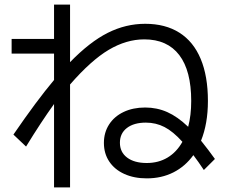

<svg xmlns="http://www.w3.org/2000/svg" viewBox="-20 -770 978 831"><path d="M429.7 -151.4Q429.7 -196.3 452.1 -231.2Q474.6 -266.1 515.1 -285.4Q555.7 -304.7 608.4 -304.7Q659.2 -304.7 703.9 -284.9Q748.5 -265.1 794.4 -221.2Q807.6 -270.5 807.6 -333Q807.6 -463.9 755.9 -531.7Q704.1 -599.6 604.5 -599.6Q526.9 -599.6 450.4 -554.2Q374 -508.8 283.2 -404.3V41H213.9V-319.8Q157.7 -241.7 92.8 -135.7L38.1 -187.5Q137.7 -333 213.9 -423.8V-538.1H30.3V-601.6H213.9V-750H283.2V-501Q368.7 -588.9 446.5 -627.9Q524.4 -667 608.4 -667Q695.8 -667 756.6 -628.4Q817.4 -589.8 848.6 -515.1Q879.9 -440.4 879.9 -333Q879.9 -234.9 850.1 -161.1Q882.3 -121.1 910.2 -82L862.3 -34.2Q838.4 -70.3 816.9 -98.6Q781.7 -49.8 730.5 -23.9Q679.2 2 615.2 2Q560.1 2 518.1 -17.1Q476.1 -36.1 452.9 -70.8Q429.7 -105.5 429.7 -151.4ZM615.2 -64.5Q666 -64.5 705.3 -88.1Q744.6 -111.8 769.5 -156.2Q729 -201.2 691.9 -220.2Q654.8 -239.3 611.3 -239.3Q559.6 -239.3 529.3 -216.1Q499 -192.9 499 -152.3Q499 -111.3 530.3 -87.9Q561.5 -64.5 615.2 -64.5Z"/></svg>

Font: Pretendard JP
Style: Regular
Weight: 400
Designer: Base glyphs from Inter by Rasmus Andersson; Hangeul glyphs from Noto Sans CJK(Source Han Sans) by Jang Soo-young and Kan
Foundry: Kil Hyung-jin
Version: Version 1.309